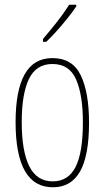

<svg xmlns="http://www.w3.org/2000/svg" viewBox="-20 -876 443 813"><path d="M357 -357Q357 -217 319 -150Q281 -83 204 -83Q46 -83 46 -359Q46 -493 84.5 -561.5Q123 -630 202 -630Q287 -630 322 -557Q357 -484 357 -357ZM72 -359Q72 -236 104 -172Q136 -108 203 -108Q269 -108 300 -169Q331 -230 331 -358Q331 -473 302.5 -539Q274 -605 202 -605Q133 -605 102.5 -541.5Q72 -478 72 -359ZM303 -849Q287 -825 264.5 -797Q242 -769 219 -743.5Q196 -718 176 -699H162V-711Q196 -751 222 -784Q248 -817 273 -856H303Z"/></svg>

Font: Noto Sans Kannada UI ExtraCondensed Thin
Style: Regular
Weight: 100
Width: 2
Designer: Jelle Bosma - Monotype Design Team
Foundry: Monotype Imaging Inc.
Version: Version 2.005; ttfautohint (v1.8.4.7-5d5b)